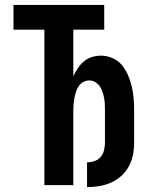

<svg xmlns="http://www.w3.org/2000/svg" viewBox="-20 -755 640 783"><path d="M335 8V-93Q350 -93 365 -98Q380 -103 390 -114.5Q400 -126 404 -141.5Q408 -157 408 -172V-305Q408 -317 407.5 -330Q407 -343 404.5 -355.5Q402 -368 398 -380.5Q394 -393 386.5 -403.5Q379 -414 368 -420.5Q357 -427 344 -427Q331 -427 319.5 -420.5Q308 -414 301 -403.5Q294 -393 290 -380.5Q286 -368 283.5 -355.5Q281 -343 280 -330Q279 -317 279 -305V0H161V-634H35V-735H405V-634H279V-444Q287 -461 297.5 -477Q308 -493 322.5 -505Q337 -517 355 -522.5Q373 -528 392 -528Q416 -528 439 -518Q462 -508 477.5 -489Q493 -470 502.5 -447.5Q512 -425 517.5 -401.5Q523 -378 525 -353.5Q527 -329 527 -305V-172Q527 -147 522 -122.5Q517 -98 505 -76Q493 -54 474 -37Q455 -20 432 -10Q409 0 384.5 4Q360 8 335 8Z"/></svg>

Font: Iosevka SS04 Extended
Style: Bold
Weight: 700
Width: 7
Monospace: yes
Designer: Belleve Invis
Foundry: Belleve Invis
Version: Version 19.0.0; ttfautohint (v1.8.4)